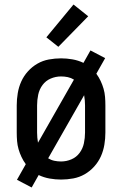

<svg xmlns="http://www.w3.org/2000/svg" viewBox="-20 -786 540 849"><path d="M120 43 55 9 94 -60Q83 -75 75 -92Q67 -109 62 -126.5Q57 -144 55.5 -162.5Q54 -181 54 -200V-320Q54 -347 58.5 -374Q63 -401 74 -425.5Q85 -450 103.5 -470.5Q122 -491 145.5 -504.5Q169 -518 196 -523Q223 -528 250 -528Q275 -528 300.5 -523.5Q326 -519 349 -508L380 -563L445 -529L406 -460Q417 -445 425 -428Q433 -411 438 -393.5Q443 -376 444.5 -357.5Q446 -339 446 -320V-200Q446 -173 441.5 -146Q437 -119 426 -94.5Q415 -70 396.5 -49.5Q378 -29 354.5 -15.5Q331 -2 304 3Q277 8 250 8Q225 8 199.5 3.5Q174 -1 151 -12ZM148 -155 307 -434Q294 -442 279.5 -445Q265 -448 250 -448Q226 -448 204 -438.5Q182 -429 168 -410Q154 -391 149 -367.5Q144 -344 144 -320V-200Q144 -189 145 -177.5Q146 -166 148 -155ZM250 -72Q274 -72 296 -81.5Q318 -91 332 -110Q346 -129 351 -152.5Q356 -176 356 -200V-320Q356 -331 355 -342.5Q354 -354 352 -365L193 -86Q206 -78 220.5 -75Q235 -72 250 -72ZM238 -579 185 -621 305 -766 370 -714Z"/></svg>

Font: Iosevka Medium
Style: Regular
Weight: 500
Monospace: yes
Designer: Belleve Invis
Foundry: Belleve Invis
Version: Version 32.5.0; ttfautohint (v1.8.4)